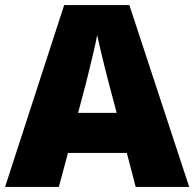

<svg xmlns="http://www.w3.org/2000/svg" viewBox="-20 -737 766 757"><path d="M515 0 480 -134H248L212 0H0L233 -717H490L726 0ZM409 -409Q404 -428 395 -463.5Q386 -499 377 -537Q368 -575 363 -599Q359 -575 350.5 -539Q342 -503 333.5 -468Q325 -433 319 -409L288 -292H440Z"/></svg>

Font: Noto Sans Hebrew Thin Black
Style: Regular
Weight: 900
Version: Version 3.001